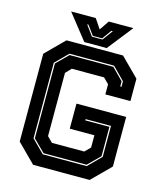

<svg xmlns="http://www.w3.org/2000/svg" viewBox="-125 -951 888 1043"><g transform="rotate(15 319.5 -429.0)"><path d="M160.5 0 57.5 -103V-597L160.5 -700H478.5L581.5 -597V-471H440.5V-528L410 -558.5H228.5L198.5 -527V-171.5L228.5 -141.5H410L440.5 -172V-241H302V-382H581.5V-103L478.5 0ZM196.5 -68.5H443.5L514.5 -139.5V-313.5H371.5V-306.5H507.5V-141.5L441 -75.5H199L132.5 -141.5V-562.5L197.5 -627H443.5L507.5 -562.5V-533.5H514.5V-564.5L446 -634H195L125.5 -564.5V-139.5ZM256.5 -716 144.5 -858H283L319.5 -804L356 -858H494.5L382.5 -716ZM289 -755H348.5L391 -813H383L345 -760.5H292.5L254 -813H246.5Z"/></g></svg>

Font: Tourney Thin ExtraBold
Style: Regular
Weight: 800
Version: Version 1.015